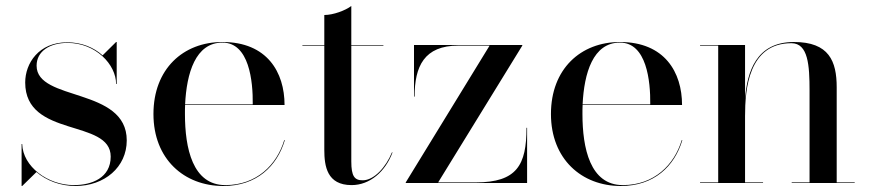

<svg xmlns="http://www.w3.org/2000/svg" viewBox="-20 -610 2900 640"><path d="M54 10 101.5 -36.5C134.5 -8 181 10 231.5 10C328.5 10 402.5 -53 402.5 -142C402.5 -320 102 -271 102 -391C102 -440 147 -467 205 -467C299 -467 367 -395 367 -330H369V-470H367L322 -425.5C293 -451.5 252.5 -469 204 -469C109 -469 64 -399 64 -335C64 -149 349 -215 349 -88C349 -17 286 7 226 7C139 7 56 -55 54 -130H52V10Z M929.5 -143H927.5C902.5 -60 835 7 731 7C622 7 596.5 -116 596.5 -230C596.5 -240 596.5 -250 597 -260H928.5C928.5 -369 870.5 -470 721.5 -470C590.5 -470 491.5 -380 491.5 -230C491.5 -80 593.5 10 724.5 10C835.5 10 903.5 -56 929.5 -143ZM721.5 -468C810.5 -468 823.5 -340 822.5 -262H597C602 -366 631.5 -468 721.5 -468Z M1288.5 -102H1286.5C1266.5 -53 1227 -9 1189 -9C1162 -9 1151 -22 1151 -72V-458H1258V-460H1151V-590C1131 -575 1091 -560 1061 -560V-460H988V-458H1061V-111C1061 -56 1070 7 1152 7C1213 7 1264.5 -38 1288.5 -102Z M1508 -458H1612L1332.5 -2V0H1737V-184H1735C1735 -60 1703 -2 1566 -2H1440.5L1721 -458V-460H1360V-288H1362C1362 -389 1394 -458 1508 -458Z M2254.5 -143H2252.5C2227.5 -60 2160 7 2056 7C1947 7 1921.5 -116 1921.5 -230C1921.5 -240 1921.5 -250 1922 -260H2253.5C2253.5 -369 2195.5 -470 2046.5 -470C1915.5 -470 1816.5 -380 1816.5 -230C1816.5 -80 1918.5 10 2049.5 10C2160.5 10 2228.5 -56 2254.5 -143ZM2046.5 -468C2135.5 -468 2148.5 -340 2147.5 -262H1922C1927 -366 1956.5 -468 2046.5 -468Z M2313.5 -2V0H2523.5V-2H2463.5V-223C2463.5 -312 2475 -466 2618 -466C2674 -466 2678.5 -392 2678.5 -308V-2H2619V0H2829V-2H2769V-319C2769 -406 2743.5 -470 2626.5 -470C2500 -470 2470.5 -369.5 2463.5 -281V-460H2313.5V-458H2374V-2Z"/></svg>

Font: Bodoni* 96pt
Style: Regular
Weight: 400
Version: Version 2.3